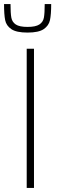

<svg xmlns="http://www.w3.org/2000/svg" viewBox="-32 -929 289 949"><path d="M100 0V-688H136V0ZM-12 -909H20Q20 -864 24 -842Q28 -820 46 -808Q64 -796 104 -796Q144 -796 162.5 -808Q181 -820 185 -842Q189 -864 189 -909H221Q221 -857 215 -829.5Q209 -802 184 -785Q159 -768 104 -768Q49 -768 24 -785Q-1 -802 -6.5 -829.5Q-12 -857 -12 -909Z"/></svg>

Font: Saira Semi Condensed Thin
Style: Regular
Weight: 100
Width: 4
Designer: Hector Gatti with collaboration of the Omnibus-Type team
Foundry: Omnibus-Type
Version: Version 1.001; ttfautohint (v1.8)